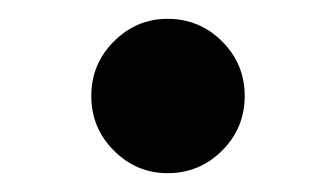

<svg xmlns="http://www.w3.org/2000/svg" viewBox="-20 -368 357 204"><path d="M158 -184Q125 -184 101 -208Q77 -232 77 -266Q77 -300 101 -324Q125 -348 158 -348Q192 -348 216 -324Q240 -300 240 -266Q240 -232 216 -208Q192 -184 158 -184Z"/></svg>

Font: Lil Grotesk Black
Style: Regular
Weight: 900
Designer: Bastien Sozeau
Foundry: NBR — Bastien Sozeau
Version: Version 3.003; ttfautohint (v1.8.4.7-5d5b);gftools[0.9.33]